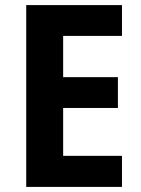

<svg xmlns="http://www.w3.org/2000/svg" viewBox="-20 -800 554 754"><path d="M459 -66H83V-780H459V-659H228V-497H443V-376H228V-188H459Z"/></svg>

Font: Noto Sans Malayalam UI SemiCondensed
Style: Bold
Weight: 700
Width: 4
Designer: Jelle Bosma - Monotype Design Team
Foundry: Monotype Imaging Inc.
Version: Version 2.104; ttfautohint (v1.8.4.7-5d5b)